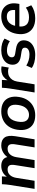

<svg xmlns="http://www.w3.org/2000/svg" viewBox="1182 -1736 565 2968"><g transform="rotate(-90 1464.0 -252.5)"><path d="M28 0 88 -379Q93 -410 96 -442Q99 -474 100 -505H221L215 -405H202Q231 -460 277.5 -487.5Q324 -515 384 -515Q444 -515 481 -486Q518 -457 523 -398H506Q535 -451 587 -483Q639 -515 699 -515Q786 -515 822.5 -463Q859 -411 842 -299L794 0H669L717 -304Q726 -363 709.5 -390Q693 -417 648 -417Q596 -417 562 -380.5Q528 -344 518 -282L473 0H348L396 -304Q406 -363 389.5 -390Q373 -417 328 -417Q275 -417 241.5 -380.5Q208 -344 198 -282L153 0Z M1165 10Q1083 10 1028.5 -23Q974 -56 951.5 -118.5Q929 -181 942 -268Q955 -349 994.5 -404Q1034 -459 1093.5 -487Q1153 -515 1226 -515Q1309 -515 1363 -482Q1417 -449 1439.5 -387Q1462 -325 1448 -238Q1435 -157 1395.5 -102Q1356 -47 1297 -18.5Q1238 10 1165 10ZM1172 -86Q1229 -86 1270 -126.5Q1311 -167 1324 -248Q1338 -336 1308 -377.5Q1278 -419 1218 -419Q1160 -419 1120 -378.5Q1080 -338 1067 -258Q1053 -170 1082 -128Q1111 -86 1172 -86Z M1518 0 1578 -376Q1583 -408 1586.5 -441Q1590 -474 1591 -505H1712L1705 -367H1683Q1701 -417 1729.5 -450Q1758 -483 1795 -499Q1832 -515 1873 -515Q1887 -515 1899 -513.5Q1911 -512 1922 -510L1903 -399Q1887 -406 1873.5 -408Q1860 -410 1840 -410Q1800 -410 1768 -393Q1736 -376 1715 -344.5Q1694 -313 1687 -269L1644 0Z M2096 10Q2034 10 1981.5 -4.5Q1929 -19 1897 -44L1934 -128Q1969 -106 2012.5 -92.5Q2056 -79 2102 -79Q2151 -79 2178.5 -95.5Q2206 -112 2210 -140Q2214 -165 2200 -180.5Q2186 -196 2153 -201L2072 -214Q1999 -226 1969.5 -266Q1940 -306 1949 -366Q1957 -414 1987.5 -447Q2018 -480 2065.5 -497.5Q2113 -515 2171 -515Q2227 -515 2274 -501.5Q2321 -488 2351 -464L2311 -382Q2284 -402 2246.5 -414.5Q2209 -427 2171 -427Q2121 -427 2094 -409Q2067 -391 2062 -363Q2058 -339 2070 -322.5Q2082 -306 2113 -301L2196 -287Q2271 -275 2301.5 -237.5Q2332 -200 2322 -140Q2315 -92 2284 -58.5Q2253 -25 2205 -7.5Q2157 10 2096 10Z M2665 10Q2576 10 2517.5 -25Q2459 -60 2435 -123.5Q2411 -187 2424 -271Q2436 -347 2472.5 -401.5Q2509 -456 2566 -485.5Q2623 -515 2696 -515Q2769 -515 2816.5 -483Q2864 -451 2884 -395.5Q2904 -340 2892 -267L2887 -235H2520L2530 -301H2809L2790 -285Q2801 -356 2775.5 -392.5Q2750 -429 2691 -429Q2649 -429 2618.5 -410Q2588 -391 2569.5 -357.5Q2551 -324 2545 -282L2540 -249Q2529 -171 2563.5 -128.5Q2598 -86 2681 -86Q2720 -86 2757.5 -97.5Q2795 -109 2830 -135L2866 -51Q2825 -21 2773 -5.5Q2721 10 2665 10Z"/></g></svg>

Font: Mulish ExtraLight
Style: Bold Italic
Weight: 700
Italic angle: -9°
Version: Version 3.603